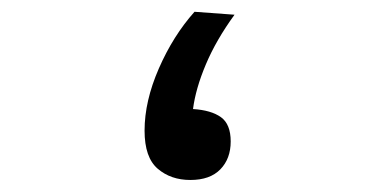

<svg xmlns="http://www.w3.org/2000/svg" viewBox="-20 -298 626 321"><path d="M298.3 2.9Q265.6 2.9 243.7 -15.9Q221.7 -34.7 221.7 -79.6Q221.7 -128.9 245.6 -183.6Q269.5 -238.3 305.2 -278.3L372.1 -273.4Q341.3 -231 324.2 -190.4Q307.1 -149.9 302.7 -115.7Q333 -113.8 349.4 -102.1Q365.7 -90.3 365.7 -61.5Q365.7 -32.7 348.4 -14.9Q331.1 2.9 298.3 2.9Z"/></svg>

Font: Cascadia Code NF
Style: Regular
Weight: 400
Monospace: yes
Designer: Aaron Bell
Foundry: Saja Typeworks
Version: Version 2404.023; ttfautohint (v1.8.4)